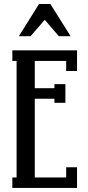

<svg xmlns="http://www.w3.org/2000/svg" viewBox="-20 -929 436 949"><path d="M271 -750 201.2 -831.1 130.9 -750H73.2L172.9 -909.2H229L329.1 -750ZM360.8 -680.2V-578.1H307.1V-627.9H151.9V-493.2H249V-513.2H303.2V-420.9H249V-440.9H151.9V-51.8H307.1V-102.1H360.8V0H41V-51.8H62V-627.9H41V-680.2Z"/></svg>

Font: Margherita Semibold
Style: Regular
Weight: 600
Designer: James Puckett
Foundry: Dunwich Type Founders
Version: Version 1.008;hotconv 1.0.109;makeotfexe 2.5.65596